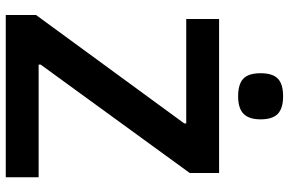

<svg xmlns="http://www.w3.org/2000/svg" viewBox="-188 -814 1002 666"><g transform="rotate(90 313.0 -481.0)"><path d="M314 -806Q272 -806 253 -824Q234 -842 234 -884Q234 -926 253 -944Q272 -962 314 -962Q356 -962 375 -943.5Q394 -925 394 -884Q394 -844 375 -825Q356 -806 314 -806ZM32 -105 408 -619V-626H46V-740H580V-638L204 -121V-114H595V0H32Z"/></g></svg>

Font: Encode Sans Normal
Style: SemiBold
Weight: 600
Designer: Pablo Impallari, Andres Torresi
Foundry: Pablo Impallari, Andres Torresi
Version: Version 1.000; ttfautohint (v1.00) -l 8 -r 50 -G 200 -x 14 -